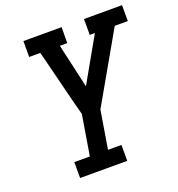

<svg xmlns="http://www.w3.org/2000/svg" viewBox="-133 -844 882 953"><g transform="rotate(-20 308.5 -367.5)"><path d="M128 0V-84H210L245 -296L228 -360L155 -651H96V-735H298L297 -651H258L311 -418L443 -651H416V-735H617V-651H548L339 -285L306 -84H377V0Z"/></g></svg>

Font: Iosevka Etoile Medium
Style: Italic
Weight: 500
Italic angle: -9°
Designer: Belleve Invis
Foundry: Belleve Invis
Version: Version 22.1.2; ttfautohint (v1.8.4)